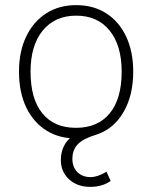

<svg xmlns="http://www.w3.org/2000/svg" viewBox="-20 -532 593 748"><path d="M331 196Q281 196 249 166.5Q217 137 217 91Q217 56 233.5 29Q250 2 281 -13L282 7Q214 9 162.5 -22.5Q111 -54 82.5 -113Q54 -172 54 -253Q54 -331 82 -389.5Q110 -448 160 -480Q210 -512 277 -512Q344 -512 394 -480Q444 -448 471.5 -389.5Q499 -331 499 -253Q499 -160 461 -95Q423 -30 357 -8Q304 8 283 30Q262 52 262 87Q262 119 281.5 138.5Q301 158 333 158Q360 158 395 137L411 173Q396 184 375.5 190Q355 196 331 196ZM276 -34Q361 -34 407.5 -90.5Q454 -147 454 -253Q454 -355 407 -413Q360 -471 277 -471Q194 -471 146.5 -413Q99 -355 99 -253Q99 -147 145 -90.5Q191 -34 276 -34Z"/></svg>

Font: Muli ExtraLight
Style: Regular
Weight: 250
Designer: Vernon Adams
Foundry: Vernon Adams
Version: Version 2.100; ttfautohint (v1.8.1.43-b0c9)